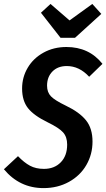

<svg xmlns="http://www.w3.org/2000/svg" viewBox="-42 -945 543 980"><path d="M429.2 -924.8 475.1 -874 340.8 -752H267.1L167 -879.9L215.8 -924.8L313 -840.8ZM296.9 -705.1Q412.6 -705.1 481 -619.1L413.1 -553.2Q362.8 -607.9 298.8 -607.9Q252.9 -607.9 225.6 -580.1Q198.2 -552.2 198.2 -507.8Q198.2 -474.1 217.8 -453.6Q237.3 -433.1 293.9 -405.8Q363.3 -372.6 396.7 -331.3Q430.2 -290 430.2 -222.2Q430.2 -157.2 398.9 -103Q367.7 -48.8 310.1 -16.8Q252.4 15.1 180.2 15.1Q58.1 15.1 -22 -81.1L49.8 -147.9Q81.1 -115.2 111.1 -99.1Q141.1 -83 182.1 -83Q235.4 -83 268.1 -116.5Q300.8 -149.9 300.8 -207Q300.8 -246.1 280 -269.3Q259.3 -292.5 201.2 -320.8Q130.9 -355 100.8 -393.1Q70.8 -431.2 70.8 -493.2Q70.8 -550.8 99.4 -599.1Q127.9 -647.5 179.9 -676.3Q231.9 -705.1 296.9 -705.1Z"/></svg>

Font: Fira Sans Compressed Medium
Style: Italic
Weight: 500
Width: 3
Italic angle: -8°
Designer: Carrois Corporate & Edenspiekermann AG
Foundry: Carrois Corporate GbR & Edenspiekermann AG
Version: Version 4.203;PS 004.203;hotconv 1.0.88;makeotf.lib2.5.64775